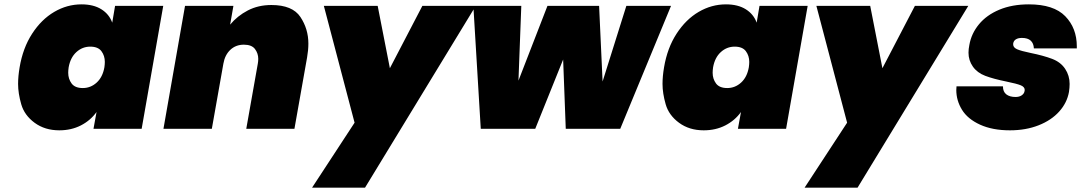

<svg xmlns="http://www.w3.org/2000/svg" viewBox="-20 -591 4961 881"><path d="M70 -282Q85 -371 127.5 -436.5Q170 -502 229 -536.5Q288 -571 354 -571Q409 -571 445 -548.5Q481 -526 495 -487L508 -564H729L630 0H409L423 -77Q395 -38 351 -15.5Q307 7 252 7Q186 7 139 -27.5Q92 -62 77.5 -112.5Q63 -163 63 -206Q63 -241 70 -282ZM459 -282Q461 -296 461 -307Q461 -335 445.5 -356Q430 -377 394 -377Q358 -377 330.5 -352Q303 -327 295 -282Q293 -268 293 -257Q293 -229 308.5 -208Q324 -187 360 -187Q396 -187 423.5 -212Q451 -237 459 -282Z M1225 -568Q1322 -568 1358.5 -513Q1395 -458 1395 -391Q1395 -361 1389 -327L1331 0H1110L1163 -299Q1165 -310 1165 -321Q1165 -346 1150 -366Q1135 -386 1099 -386Q1062 -386 1037 -362.5Q1012 -339 1005 -299L952 0H730L829 -564H1051L1036 -478Q1069 -518 1117 -543Q1165 -568 1225 -568Z M2163 -564 1655 270H1412L1607 -28L1466 -564H1713L1769 -278L1918 -564Z M3059 -564 2826 0H2576L2564 -318L2436 0H2186L2152 -564H2372L2359 -221L2492 -564H2729L2745 -217L2854 -564Z M3027 -282Q3042 -371 3084.5 -436.5Q3127 -502 3186 -536.5Q3245 -571 3311 -571Q3366 -571 3402 -548.5Q3438 -526 3452 -487L3465 -564H3686L3587 0H3366L3380 -77Q3352 -38 3308 -15.5Q3264 7 3209 7Q3143 7 3096 -27.5Q3049 -62 3034.5 -112.5Q3020 -163 3020 -206Q3020 -241 3027 -282ZM3416 -282Q3418 -296 3418 -307Q3418 -335 3402.5 -356Q3387 -377 3351 -377Q3315 -377 3287.5 -352Q3260 -327 3252 -282Q3250 -268 3250 -257Q3250 -229 3265.5 -208Q3281 -187 3317 -187Q3353 -187 3380.5 -212Q3408 -237 3416 -282Z M4423 -564 3915 270H3672L3867 -28L3726 -564H3973L4029 -278L4178 -564Z M4614 7Q4534 7 4477 -19Q4420 -45 4394 -87.5Q4368 -130 4368 -178Q4368 -186 4369 -195H4582Q4582 -170 4597.5 -158Q4613 -146 4640 -146Q4657 -146 4668 -153.5Q4679 -161 4681 -172Q4682 -175 4682 -178Q4682 -192 4664 -199.5Q4646 -207 4597 -217Q4538 -229 4501 -243Q4464 -257 4444 -285.5Q4424 -314 4424 -349Q4424 -366 4428 -385Q4437 -437 4472 -479.5Q4507 -522 4565.5 -546.5Q4624 -571 4701 -571Q4815 -571 4868 -516.5Q4921 -462 4921 -378Q4921 -374 4921 -369H4724Q4723 -392 4709.5 -404.5Q4696 -417 4669 -417Q4652 -417 4641.5 -410.5Q4631 -404 4629 -391Q4629 -389 4629 -387Q4629 -373 4647 -365Q4665 -357 4709 -348Q4768 -336 4807.5 -321Q4847 -306 4867.5 -275Q4888 -244 4888 -206Q4888 -189 4885 -169Q4876 -119 4840 -79Q4804 -39 4745.5 -16Q4687 7 4614 7Z"/></svg>

Font: Fz Poppins Black
Style: Italic
Weight: 900
Italic angle: -10°
Designer: Ninad Kale (Devanagari), Jonny Pinhorn (Latin)
Foundry: Indian Type Foundry
Version: Vit hóa bi Vntype.Com & FontZin.Com